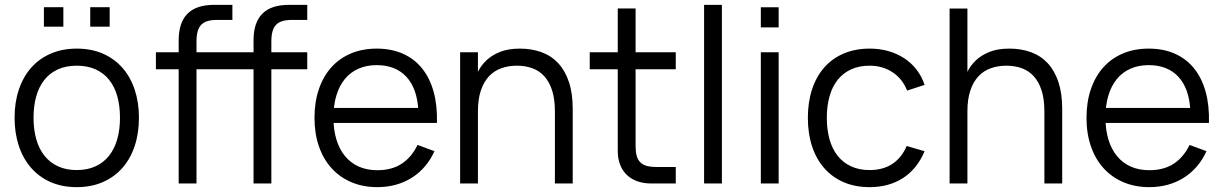

<svg xmlns="http://www.w3.org/2000/svg" viewBox="-20 -755 5035 790"><path d="M351.3 -645.3V-725.3H431.3V-645.3ZM160.7 -645.3V-725.3H240.7V-645.3ZM295.7 15Q355.7 15 403.1 -5.8Q450.5 -26.5 483.6 -64.1Q516.7 -101.7 534.2 -154.3Q551.7 -207 551.7 -270.7Q551.7 -333.3 534.3 -385.7Q517 -438 484.1 -475.6Q451.2 -513.2 403.8 -534.1Q356.3 -555 295.7 -555Q236.2 -555 188.8 -534.3Q141.3 -513.7 108.3 -476.3Q75.3 -439 57.7 -386.7Q40 -334.3 40 -270.7Q40 -207.7 57.3 -155.2Q74.7 -102.7 107.7 -64.8Q140.7 -26.8 188.1 -5.9Q235.5 15 295.7 15ZM295.7 -55.3Q252.2 -55.3 219 -70.5Q185.8 -85.7 163.3 -113.8Q140.8 -141.8 129.4 -181.7Q118 -221.5 118 -270.7Q118 -319 129 -358.3Q140 -397.7 162.2 -425.8Q184.3 -454 217.7 -469.3Q251 -484.7 295.7 -484.7Q339.7 -484.7 373.1 -469.7Q406.5 -454.7 428.8 -426.9Q451.2 -399.2 462.4 -359.5Q473.7 -319.8 473.7 -270.7Q473.7 -221.8 462.4 -182.2Q451.2 -142.7 428.9 -114.4Q406.7 -86.2 373.3 -70.8Q340 -55.3 295.7 -55.3Z M715.2 -578.2V-589Q715.2 -625.5 724.2 -652.9Q733.3 -680.3 751.5 -698.7Q769.7 -717 797.1 -726Q824.5 -735 860.8 -735H872.5H936.2V-673H872.8Q849.8 -673 833.8 -668.2Q817.8 -663.3 807.8 -652.8Q797.8 -642.3 793.2 -625.5Q788.5 -608.7 788.5 -584.7V0H715.2ZM621.5 -470V-540H936.2V-470ZM1023.2 -578.2V-589Q1023.2 -625.5 1032.2 -652.9Q1041.3 -680.3 1059.5 -698.7Q1077.7 -717 1105.1 -726Q1132.5 -735 1168.8 -735H1180.5H1244.2V-673H1180.8Q1157.8 -673 1141.8 -668.2Q1125.8 -663.3 1115.8 -652.8Q1105.8 -642.3 1101.2 -625.5Q1096.5 -608.7 1096.5 -584.7V0H1023.2ZM929.5 -470V-540H1244.2V-470Z M1532.3 -54.7Q1490.2 -54.7 1456.8 -69.3Q1423.5 -84 1400.2 -111.9Q1376.8 -139.8 1364.4 -180.2Q1352 -220.5 1352 -271.5Q1352 -322.3 1364.1 -362.3Q1376.2 -402.3 1399 -430Q1421.8 -457.7 1454.8 -472.3Q1487.8 -487 1529.7 -487Q1607.8 -487 1652.2 -438.9Q1696.5 -390.8 1701.3 -300.7L1701.5 -249.3H1777.8Q1779.8 -320.8 1764.2 -377.4Q1748.5 -434 1716.7 -473.5Q1684.8 -513 1637.7 -534Q1590.5 -555 1529.7 -555Q1471.3 -555 1424.1 -535.1Q1376.8 -515.2 1343.5 -478.2Q1310.2 -441.2 1292.1 -388.3Q1274 -335.5 1274 -270Q1274 -205.2 1292.4 -152.3Q1310.8 -99.5 1344.7 -62.4Q1378.5 -25.3 1426.1 -5.2Q1473.7 15 1532.3 15Q1572.8 15 1608.5 5.2Q1644.2 -4.7 1674.1 -23.5Q1704 -42.3 1727.8 -69.8Q1751.5 -97.3 1767.7 -133L1698 -158.7Q1674.2 -109 1633.5 -81.8Q1592.8 -54.7 1532.3 -54.7ZM1759.8 -311H1339L1337.2 -249.3H1777.8Z M2263.2 -296.5Q2263.2 -347 2251.8 -382.7Q2240.3 -418.3 2219.8 -441Q2199.3 -463.7 2170.4 -474.2Q2141.5 -484.7 2106.5 -484.7Q2071.8 -484.7 2042.6 -474.2Q2013.3 -463.8 1992 -441.2Q1970.7 -418.5 1958.6 -382.8Q1946.5 -347 1946.5 -296.5L1929.8 -416.7Q1935.7 -438.2 1948 -462.5Q1960.3 -486.8 1982.2 -507.4Q2004 -528 2037.5 -541.5Q2071 -555 2119.2 -555Q2167.8 -555 2208 -540.3Q2248.2 -525.7 2276.8 -495Q2305.3 -464.3 2320.9 -417.6Q2336.5 -370.8 2336.5 -306.7V0H2263.2ZM1873.2 0V-540H1946.5V0Z M2406.5 -470H2760.5V-540H2406.5ZM2760.5 -68H2679.5Q2656.3 -68 2640.2 -72.7Q2624.2 -77.3 2614.2 -87.5Q2604.2 -97.7 2599.7 -113.9Q2595.2 -130.2 2595.2 -153.7V-720.3H2521.8V-143.7V-133.3Q2521.8 -102.5 2531.4 -77.6Q2541 -52.7 2558.8 -35.6Q2576.5 -18.5 2602.3 -9.2Q2628.2 0 2660.2 0H2670.5H2760.5Z M2877 0V-735H2950.3V0Z M3110.5 -642.3V-725H3183.8V-642.3ZM3110.5 0V-540H3183.8V0Z M3558 15Q3598.3 15 3632.9 5.4Q3667.5 -4.2 3696.1 -22.8Q3724.7 -41.3 3746.9 -69Q3769.2 -96.7 3784.3 -132.7L3710.7 -154.3Q3690.3 -106.7 3652.2 -81Q3614 -55.3 3558 -55.3Q3514.5 -55.3 3481.6 -70.7Q3448.7 -86 3426.4 -114.1Q3404.2 -142.2 3393.1 -181.9Q3382 -221.7 3382 -270Q3382 -320 3393.4 -359.6Q3404.8 -399.2 3427.2 -427.1Q3449.7 -455 3482.5 -469.8Q3515.3 -484.7 3558 -484.7Q3611.5 -484.7 3652.4 -457.8Q3693.3 -430.8 3712.3 -382.3L3784.3 -405.7Q3773 -440.2 3751.8 -467.8Q3730.5 -495.5 3701.2 -514.9Q3671.8 -534.3 3635.7 -544.7Q3599.5 -555 3558.7 -555Q3499.3 -555 3452.1 -535Q3404.8 -515 3371.9 -477.8Q3339 -440.7 3321.5 -387.9Q3304 -335.2 3304 -270Q3304 -205.5 3321.4 -152.8Q3338.8 -100 3371.7 -62.8Q3404.5 -25.5 3451.6 -5.2Q3498.7 15 3558 15Z M4277.2 -296.5Q4277.2 -347 4265.8 -382.7Q4254.3 -418.3 4233.8 -441Q4213.3 -463.7 4184.4 -474.2Q4155.5 -484.7 4120.5 -484.7Q4085.8 -484.7 4056.6 -474.2Q4027.3 -463.8 4006 -441.2Q3984.7 -418.5 3972.6 -382.8Q3960.5 -347 3960.5 -296.5L3943.8 -416.7Q3949.7 -438.2 3962 -462.5Q3974.3 -486.8 3996.2 -507.4Q4018 -528 4051.5 -541.5Q4085 -555 4133.2 -555Q4181.8 -555 4222 -540.3Q4262.2 -525.7 4290.8 -495Q4319.3 -464.3 4334.9 -417.6Q4350.5 -370.8 4350.5 -306.7V0H4277.2ZM3887.2 0V-720H3960.5V0Z M4708.8 -54.7Q4666.7 -54.7 4633.3 -69.3Q4600 -84 4576.7 -111.9Q4553.3 -139.8 4540.9 -180.2Q4528.5 -220.5 4528.5 -271.5Q4528.5 -322.3 4540.6 -362.3Q4552.7 -402.3 4575.5 -430Q4598.3 -457.7 4631.3 -472.3Q4664.3 -487 4706.2 -487Q4784.3 -487 4828.7 -438.9Q4873 -390.8 4877.8 -300.7L4878 -249.3H4954.3Q4956.3 -320.8 4940.7 -377.4Q4925 -434 4893.2 -473.5Q4861.3 -513 4814.2 -534Q4767 -555 4706.2 -555Q4647.8 -555 4600.6 -535.1Q4553.3 -515.2 4520 -478.2Q4486.7 -441.2 4468.6 -388.3Q4450.5 -335.5 4450.5 -270Q4450.5 -205.2 4468.9 -152.3Q4487.3 -99.5 4521.2 -62.4Q4555 -25.3 4602.6 -5.2Q4650.2 15 4708.8 15Q4749.3 15 4785 5.2Q4820.7 -4.7 4850.6 -23.5Q4880.5 -42.3 4904.2 -69.8Q4928 -97.3 4944.2 -133L4874.5 -158.7Q4850.7 -109 4810 -81.8Q4769.3 -54.7 4708.8 -54.7ZM4936.3 -311H4515.5L4513.7 -249.3H4954.3Z"/></svg>

Font: Vela Sans GX ExtLt
Style: Regular
Weight: 200
Designer: Principal design: Mikhail Sharanda - project Manrope.
Design modification: Ravid Balaliev
Foundry: Mikhail Sharanda
Version: Version 1.001